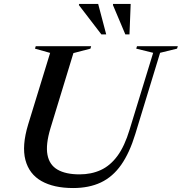

<svg xmlns="http://www.w3.org/2000/svg" viewBox="-20 -938 918 969"><path d="M234.5 -290Q210 -208.5 219.5 -157.2Q229 -106 270.2 -82Q311.5 -58 381.5 -58Q441 -58 488.8 -80Q536.5 -102 572.8 -151.2Q609 -200.5 634 -283.5L753 -671.5L667.5 -692.5L671.5 -705H877.5L873.5 -692.5L788 -671.5L663 -262Q634 -166.5 591.5 -106Q549 -45.5 489.2 -17.2Q429.5 11 349 11Q251.5 11 189.2 -24.2Q127 -59.5 108.2 -130.8Q89.5 -202 122 -309.5L233 -671L156.5 -692.5L160.5 -705H440L436.5 -692.5L350.5 -670ZM516 -764.5H491.5L378 -912.5L379.5 -918H475.5ZM633.5 -764.5H612.5L550 -912.5L550.5 -918H639.5Z"/></svg>

Font: Newsreader 60pt Medium
Style: Italic
Weight: 500
Italic angle: -17°
Designer: Hugues Gentile
Foundry: Production Type
Version: Version 1.003